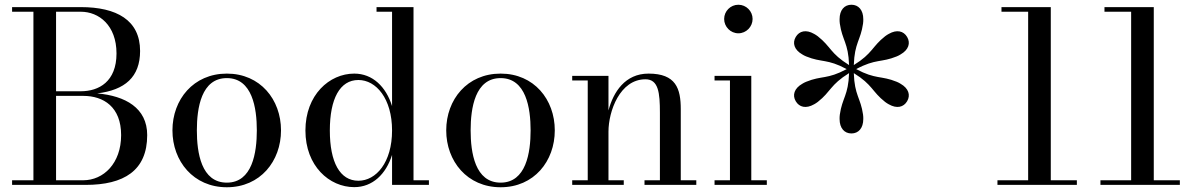

<svg xmlns="http://www.w3.org/2000/svg" viewBox="-20 -780 5047 810"><path d="M341.5 0C502.5 0 601 -60 601 -210C601 -325 508.5 -375.5 390 -386C507 -400 571 -455 571 -565C571 -695 472 -750 321 -750H31V-730.5H121V-19.5H31V0ZM321 -730.5C397 -730.5 471.5 -673.5 471.5 -554.5C471.5 -435.5 397 -395 321 -395H216.5V-730.5ZM331 -375.5C417 -375.5 491 -329 491 -210C491 -91 417 -19.5 331 -19.5H216.5V-375.5Z M707.5 -230C707.5 -100 796 10 937 10C1078 10 1165.5 -100 1165.5 -230C1165.5 -360 1078 -469.5 937 -469.5C796 -469.5 707.5 -360 707.5 -230ZM810.5 -230C810.5 -324 829 -450.5 937 -450.5C1044.5 -450.5 1063.5 -324 1063.5 -230C1063.5 -136 1044.5 -9.5 937 -9.5C829 -9.5 810.5 -136 810.5 -230Z M1789.5 -19.5H1724.5V-750H1568.5V-730.5H1634V-332.5C1608.5 -414 1552 -469.5 1474.5 -469.5C1369.5 -469.5 1268.5 -379.5 1268.5 -229.5C1268.5 -79.5 1369.5 9.5 1474.5 9.5C1552 9.5 1608.5 -45.5 1634 -126.5V0H1789.5ZM1634 -229.5C1634 -94.5 1566.5 -17.5 1492 -17.5C1414 -17.5 1371.5 -95.5 1371.5 -229.5C1371.5 -363.5 1414 -442.5 1492 -442.5C1566.5 -442.5 1634 -364.5 1634 -229.5Z M1862.5 -230C1862.5 -100 1951 10 2092 10C2233 10 2320.5 -100 2320.5 -230C2320.5 -360 2233 -469.5 2092 -469.5C1951 -469.5 1862.5 -360 1862.5 -230ZM1965.5 -230C1965.5 -324 1984 -450.5 2092 -450.5C2199.5 -450.5 2218.5 -324 2218.5 -230C2218.5 -136 2199.5 -9.5 2092 -9.5C1984 -9.5 1965.5 -136 1965.5 -230Z M2394 -19.5V0H2611.5V-19.5H2547V-224.5C2547 -310.5 2595 -445.5 2703 -445.5C2758 -445.5 2764 -388.5 2764 -304.5V-19.5H2699V0H2917.5V-19.5H2852V-319.5C2852 -406.5 2831.5 -469.5 2716 -469.5C2617 -469.5 2567.5 -391.5 2547 -314V-460H2394V-440.5H2459.5V-19.5Z M3035 -700C3035 -667 3062 -639.5 3095 -639.5C3128 -639.5 3155 -667 3155 -700C3155 -733 3128 -760 3095 -760C3062 -760 3035 -733 3035 -700ZM2994.5 -19.5V0H3215V-19.5H3149.5V-460H2994.5V-440.5H3059.5V-19.5Z M3622 -278C3622 -284 3622 -289.5 3621 -296.5C3611 -367.5 3585 -377 3582 -471.5C3662 -422 3658 -394 3714 -350C3719.5 -345.5 3724.5 -343 3729.5 -340C3763.5 -320.5 3792 -327.5 3807 -353C3822 -378.5 3813.5 -407 3779.5 -426.5C3774.5 -429.5 3769.5 -432.5 3763 -435C3697 -462 3675 -444 3592 -488.5C3675 -533 3697 -515 3763 -542C3769.5 -544.5 3774.5 -547.5 3779.5 -550.5C3813.5 -570 3822 -598.5 3807 -624C3792 -649.5 3763.5 -656.5 3729.5 -637C3724.5 -634 3719.5 -631.5 3714 -627C3658 -583 3662 -555 3582 -505.5C3585 -600 3611 -609.5 3621 -680.5C3622 -687.5 3622 -693 3622 -699C3622 -738 3601.5 -760 3572 -760C3542.5 -760 3522 -738 3522 -699C3522 -693 3522 -687.5 3523 -680.5C3533 -609.5 3559 -600 3562 -505.5C3482 -555 3486 -583 3430 -627C3424.5 -631.5 3419.5 -634 3414.5 -637C3380.5 -656.5 3352 -649.5 3337 -624C3322 -598.5 3330.5 -570 3364.5 -550.5C3369.5 -547.5 3374.5 -544.5 3381 -542C3447 -515 3469 -533 3552 -488.5C3469 -444 3447 -462 3381 -435C3374.5 -432.5 3369.5 -429.5 3364.5 -426.5C3330.5 -407 3322 -378.5 3337 -353C3352 -327.5 3380.5 -320.5 3414.5 -340C3419.5 -343 3424.5 -345.5 3430 -350C3486 -394 3482 -422 3562 -471.5C3559 -377 3533 -367.5 3523 -296.5C3522 -289.5 3522 -284 3522 -278C3522 -239 3542.5 -217 3572 -217C3601.5 -217 3622 -239 3622 -278Z M4188 -19.5V0H4523V-19.5H4413V-750H4205V-730.5H4317.5V-19.5Z M4622.5 -19.5V0H4957.5V-19.5H4847.5V-750H4639.5V-730.5H4752V-19.5Z"/></svg>

Font: Bodoni* 11
Style: Regular
Weight: 400
Version: Version 2.3